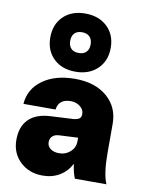

<svg xmlns="http://www.w3.org/2000/svg" viewBox="-95 -928 754 1007"><g transform="rotate(10 282.0 -425.0)"><path d="M439 -708Q439 -638.7 394.5 -595.9Q350.1 -553.2 277.8 -553.2Q205.1 -553.2 161.1 -595.7Q117.2 -638.2 117.2 -708Q117.2 -777.8 160.9 -820.3Q204.6 -862.8 276.9 -862.8Q349.6 -862.8 394.3 -820.3Q439 -777.8 439 -708ZM277.8 -652.8Q303.7 -652.8 317.9 -667.2Q332 -681.6 332 -708Q332 -734.4 317.6 -748.8Q303.2 -763.2 276.9 -763.2Q251 -763.2 237.1 -748.8Q223.1 -734.4 223.1 -708Q223.1 -681.6 237.3 -667.2Q251.5 -652.8 277.8 -652.8ZM518.1 -163.1Q518.1 -52.2 541 0H373Q360.8 -26.9 354 -76.2Q332 -33.7 293 -10.3Q253.9 13.2 202.1 13.2Q129.9 13.2 82.5 -32.2Q35.2 -77.6 35.2 -147.9Q35.2 -219.2 75 -258.3Q114.7 -297.4 191.9 -300.8L313 -307.1Q334 -309.6 343 -316.9Q352.1 -324.2 352.1 -339.8V-341.8Q352.1 -364.3 331.3 -380.6Q310.5 -397 282.2 -397Q217.3 -397 210 -339.8H39.1Q44.9 -419.9 111.6 -468Q178.2 -516.1 284.2 -516.1Q390.1 -516.1 454.1 -461.7Q518.1 -407.2 518.1 -317.9ZM204.1 -165Q204.1 -143.6 221.7 -130.4Q239.3 -117.2 268.1 -117.2Q302.7 -117.2 327.4 -139.6Q352.1 -162.1 352.1 -194.8V-214.8L254.9 -210Q230.5 -209.5 217.3 -197.5Q204.1 -185.5 204.1 -165Z"/></g></svg>

Font: Overused Grotesk ExtraBold
Style: Regular
Weight: 800
Version: Version 0.002